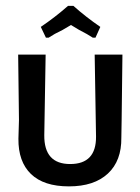

<svg xmlns="http://www.w3.org/2000/svg" viewBox="-20 -640 486 666"><path d="M215.9 -619.6H234.6Q277.6 -581.3 328 -546.7L311.2 -509.3H301.9L280.4 -522.4Q254.2 -535.5 226.2 -553.3Q196.3 -534.6 170.1 -522.4L148.6 -509.3H139.3L121.5 -546.7Q170.1 -579.4 215.9 -619.6ZM400.9 -162.6Q401.9 -82.2 354.2 -37.9Q306.5 6.5 219.2 6.5Q131.8 6.5 87.4 -36.4Q43 -79.4 43.9 -158.9L45.8 -223.4L43 -450.5H138.3L133.6 -171Q132.7 -71 223.4 -71Q314 -71 313.1 -166.4L308.4 -450.5H404.7L401.9 -221.5Z"/></svg>

Font: Gurajada
Style: Regular
Weight: 400
Designer: Purushoth Kumar Guthula
Foundry: SiliconAndhra, USA.
Version: Version 1.0.3; ttfautohint (v1.2.42-39fb)